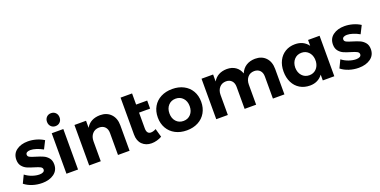

<svg xmlns="http://www.w3.org/2000/svg" viewBox="-18 -1584 4743 2398"><g transform="rotate(-20 2353.5 -385.0)"><path d="M249 -432Q221 -432 204 -422Q187 -412 187 -392Q187 -370 210 -358Q233 -346 285 -331Q342 -314 379 -297.5Q416 -281 443 -248.5Q470 -216 470 -163Q470 -83 408.5 -38.5Q347 6 251 6Q185 6 124 -13.5Q63 -33 18 -69L68 -173Q109 -141 159.5 -123.5Q210 -106 255 -106Q286 -106 304.5 -116.5Q323 -127 323 -148Q323 -171 299.5 -184Q276 -197 224 -212Q169 -228 132.5 -244Q96 -260 70 -292.5Q44 -325 44 -377Q44 -457 104 -501Q164 -545 256 -545Q311 -545 366 -529.5Q421 -514 466 -485L413 -380Q369 -405 326 -418.5Q283 -432 249 -432Z M733 -691Q733 -653 709.5 -629Q686 -605 649 -605Q613 -605 589.5 -629.5Q566 -654 566 -691Q566 -729 589.5 -753Q613 -777 649 -777Q686 -777 709.5 -753Q733 -729 733 -691ZM573 -538H727V0H573Z M1412 -338V0H1258V-293Q1258 -344 1229.5 -373.5Q1201 -403 1152 -403Q1095 -402 1062 -363.5Q1029 -325 1029 -265V0H875V-538H1029V-444Q1085 -542 1215 -544Q1305 -544 1358.5 -488Q1412 -432 1412 -338Z M1842 -30Q1812 -13 1776 -3Q1740 7 1705 7Q1629 7 1581 -40Q1533 -87 1533 -171V-662H1686V-514H1833V-407H1686V-197Q1686 -160 1700.5 -141.5Q1715 -123 1741 -123Q1773 -123 1810 -143Z M2462 -269Q2462 -188 2426 -125.5Q2390 -63 2324.5 -28.5Q2259 6 2174 6Q2088 6 2022.5 -28.5Q1957 -63 1921 -125.5Q1885 -188 1885 -269Q1885 -351 1921 -413Q1957 -475 2022.5 -509Q2088 -543 2174 -543Q2259 -543 2324.5 -509Q2390 -475 2426 -413Q2462 -351 2462 -269ZM2039 -267Q2039 -201 2076.5 -160Q2114 -119 2174 -119Q2233 -119 2270.5 -160Q2308 -201 2308 -267Q2308 -333 2270.5 -374Q2233 -415 2174 -415Q2114 -415 2076.5 -374Q2039 -333 2039 -267Z M3470 -338V0H3317V-293Q3317 -345 3289 -374Q3261 -403 3213 -403Q3158 -402 3126 -364Q3094 -326 3094 -266V0H2941V-293Q2941 -344 2913.5 -373.5Q2886 -403 2838 -403Q2783 -402 2750.5 -364Q2718 -326 2718 -266V0H2564V-538H2718V-445Q2774 -542 2900 -544Q2968 -544 3015 -511.5Q3062 -479 3082 -420Q3108 -481 3157.5 -512Q3207 -543 3276 -544Q3365 -544 3417.5 -488.5Q3470 -433 3470 -338Z M4133 -538V0H3980V-77Q3951 -37 3908 -15.5Q3865 6 3811 6Q3735 6 3677.5 -28.5Q3620 -63 3588.5 -126Q3557 -189 3557 -271Q3557 -352 3588 -413.5Q3619 -475 3675.5 -509.5Q3732 -544 3806 -544Q3919 -544 3980 -460V-538ZM3980 -249V-285Q3974 -344 3937.5 -380Q3901 -416 3847 -416Q3787 -416 3749.5 -374.5Q3712 -333 3711 -267Q3712 -201 3749.5 -159.5Q3787 -118 3847 -118Q3901 -118 3937.5 -154Q3974 -190 3980 -249Z M4457 -432Q4429 -432 4412 -422Q4395 -412 4395 -392Q4395 -370 4418 -358Q4441 -346 4493 -331Q4550 -314 4587 -297.5Q4624 -281 4651 -248.5Q4678 -216 4678 -163Q4678 -83 4616.5 -38.5Q4555 6 4459 6Q4393 6 4332 -13.5Q4271 -33 4226 -69L4276 -173Q4317 -141 4367.5 -123.5Q4418 -106 4463 -106Q4494 -106 4512.5 -116.5Q4531 -127 4531 -148Q4531 -171 4507.5 -184Q4484 -197 4432 -212Q4377 -228 4340.5 -244Q4304 -260 4278 -292.5Q4252 -325 4252 -377Q4252 -457 4312 -501Q4372 -545 4464 -545Q4519 -545 4574 -529.5Q4629 -514 4674 -485L4621 -380Q4577 -405 4534 -418.5Q4491 -432 4457 -432Z"/></g></svg>

Font: TypoPRO Montserrat Alternates
Style: Regular
Weight: 600
Designer: Julieta Ulanovsky
Foundry: Julieta Ulanovsky
Version: Version 6.001